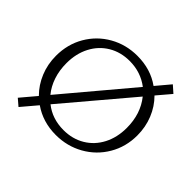

<svg xmlns="http://www.w3.org/2000/svg" viewBox="-176 -895 1141 1141"><g transform="rotate(45 395.0 -324.0)"><path d="M197 -49 115 48 73 12 154 -84Q108 -130 82.5 -192Q57 -254 57 -325Q57 -422 102.5 -500Q148 -578 226.5 -622.5Q305 -667 400 -667Q512 -667 594 -608L668 -696L711 -658L638 -572Q684 -526 709 -464Q734 -402 734 -332Q734 -236 688 -158Q642 -80 563 -35.5Q484 9 389 9Q280 9 197 -49ZM658 -319Q658 -437 593 -518L238 -98Q306 -44 401 -44Q476 -44 534.5 -79Q593 -114 625.5 -176.5Q658 -239 658 -319ZM198 -137 553 -559Q482 -613 389 -613Q314 -613 255.5 -578Q197 -543 164.5 -480.5Q132 -418 132 -338Q132 -278 149 -227Q166 -176 198 -137Z"/></g></svg>

Font: LXGW Bright TC
Style: Regular
Weight: 400
Designer: Christian Thalmann (Catharsis Fonts)
Foundry: LXGW / Christian Thalmann (Catharsis Fonts) / Fontworks Inc.
Version: Version 5.501